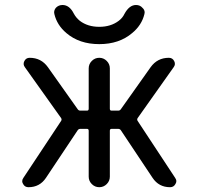

<svg xmlns="http://www.w3.org/2000/svg" viewBox="-20 -782 801 781"><path d="M340.8 -63.5V-250Q340.8 -257.8 334 -257.8H306.6Q299.8 -257.8 295.9 -252L167 -58.6Q141.6 -20.5 95.7 -20.5Q81.1 -20.5 74.2 -33.2Q70.3 -39.1 70.3 -44.9Q70.3 -51.8 75.2 -58.6L228.5 -290Q232.4 -295.9 228.5 -301.8L81.1 -508.8Q72.3 -520.5 79.1 -533.7Q85.9 -546.9 100.6 -546.9Q147.5 -546.9 174.8 -508.8L295.9 -337.9Q299.8 -332 306.6 -332H334Q340.8 -332 340.8 -339.8V-503.9Q340.8 -521.5 353.5 -534.2Q366.2 -546.9 383.8 -546.9Q401.4 -546.9 414.1 -534.2Q426.8 -521.5 426.8 -503.9V-339.8Q426.8 -332 433.6 -332H460.9Q467.8 -332 471.7 -337.9L592.8 -508.8Q620.1 -546.9 667 -546.9Q681.6 -546.9 688.5 -533.7Q695.3 -520.5 686.5 -508.8L540 -301.8Q536.1 -295.9 540 -290L692.4 -58.6Q697.3 -51.8 697.3 -44.9Q697.3 -39.1 693.4 -33.2Q686.5 -20.5 671.9 -20.5Q626 -20.5 600.6 -58.6L471.7 -252Q467.8 -257.8 460.9 -257.8H433.6Q426.8 -257.8 426.8 -250V-63.5Q426.8 -45.9 414.1 -33.2Q401.4 -20.5 383.8 -20.5Q366.2 -20.5 353.5 -33.2Q340.8 -45.9 340.8 -63.5ZM201.2 -724.6Q200.2 -728.5 200.2 -731.4Q200.2 -742.2 208 -751Q218.8 -761.7 234.4 -761.7Q262.7 -761.7 280.3 -726.6Q289.1 -710 304.7 -697.3Q336.9 -672.9 383.8 -672.9Q430.7 -672.9 462.9 -697.3Q478.5 -709 486.3 -725.6Q505.9 -761.7 533.2 -761.7Q549.8 -761.7 559.6 -750Q568.4 -742.2 568.4 -731.4Q568.4 -728.5 567.4 -724.6Q556.6 -679.7 517.6 -647.5Q464.8 -602.5 383.8 -602.5Q302.7 -602.5 250 -647.5Q211.9 -679.7 201.2 -724.6Z"/></svg>

Font: Gen Jyuu Gothic P Regular
Style: Regular
Weight: 400
Designer: [Source Han Sans]
Ryoko NISHIZUKA  (kana & ideographs); Paul D. Hunt (Latin, Greek & Cyrillic); Wenlong ZHANG  (bopomofo
Version: Version 1.002.20150607